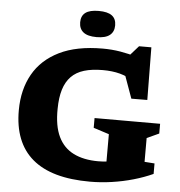

<svg xmlns="http://www.w3.org/2000/svg" viewBox="-61 -978 986 1049"><g transform="rotate(5 432.5 -453.0)"><path d="M759 -121 814 -117V-59.5Q764.5 -37 707.8 -20.8Q651 -4.5 590.8 4.2Q530.5 13 471 13Q365.5 13 286.5 -9.2Q207.5 -31.5 154.8 -76.2Q102 -121 75.8 -187.8Q49.5 -254.5 50 -343.5Q50.5 -456 97.8 -540Q145 -624 239.8 -670.8Q334.5 -717.5 478 -717.5Q527.5 -717.5 574 -709.8Q620.5 -702 668 -688L616 -682L674 -747.5H741.5L744.5 -459L657 -458.5L592.5 -637.5L667 -551.5Q624 -578.5 582.2 -589.5Q540.5 -600.5 489 -600.5Q429 -600.5 386 -587.5Q343 -574.5 315.5 -546.2Q288 -518 274.5 -474Q261 -430 260.5 -368Q259 -274.5 287 -216Q315 -157.5 370.5 -129.8Q426 -102 506.5 -102Q533 -102 557.5 -105.2Q582 -108.5 606 -116.2Q630 -124 654.5 -136.5L551.5 -13.5V-254.5L466 -282V-335.5H825.5V-282L759 -251.5ZM438 -777Q389 -777 365.5 -795.8Q342 -814.5 342 -850Q342 -885.5 365.5 -903Q389 -920.5 438 -920.5Q487 -920.5 510.5 -903Q534 -885.5 534 -850Q534 -814.5 510.5 -795.8Q487 -777 438 -777Z"/></g></svg>

Font: Newsreader 7pt
Style: Bold
Weight: 700
Designer: Hugues Gentile
Foundry: Production Type
Version: Version 1.003